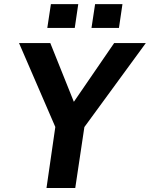

<svg xmlns="http://www.w3.org/2000/svg" viewBox="-20 -938 748 958"><path d="M212 0 256 -304.5 75 -723H231L348.5 -430L549.5 -723H707.5L401 -304L355.5 0ZM436.5 -798.5 454.5 -917.5H591L573.5 -798.5ZM216 -798.5 234 -917.5H370.5L353 -798.5Z"/></svg>

Font: Public Sans
Style: Bold Italic
Weight: 700
Italic angle: -8°
Designer: The Public Sans project authors (U.S. Web Design System). Libre Franklin designed by Pablo Impallari and Rodrigo Fuenzal
Version: Version 1.008; ttfautohint (v1.8.1) -l 8 -r 50 -G 200 -x 14 